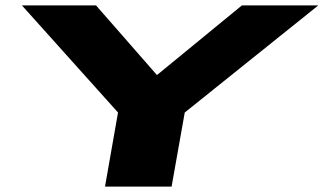

<svg xmlns="http://www.w3.org/2000/svg" viewBox="-20 -695 1206 715"><path d="M371 0 419.5 -276 61.5 -675H337.5L564.5 -415.5L881 -675H1165.5L668 -276L619 0Z"/></svg>

Font: Anybody UltraExpanded ExtraBold
Style: Italic
Weight: 800
Width: 9
Italic angle: -10°
Designer: Tyler Finck
Foundry: Etcetera Type Company
Version: Version 1.010; ttfautohint (v1.8.3) -l 8 -r 50 -G 200 -x 14 